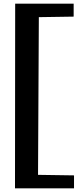

<svg xmlns="http://www.w3.org/2000/svg" viewBox="-20 -775 426 1050"><path d="M62 254.9H384.8V184.1L188 181.2L192.4 -681.2L382.8 -684.1V-754.9H63Z"/></svg>

Font: Parastoo
Style: Bold
Weight: 700
Foundry: Saber Rastikerdar (saber.rastikerdar@gmail.com)
Version: Version 2.0.1